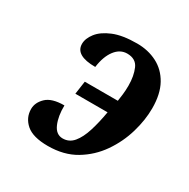

<svg xmlns="http://www.w3.org/2000/svg" viewBox="-131 -668 789 800"><g transform="rotate(30 263.5 -268.0)"><path d="M198 10Q126 10 93.5 -18.5Q61 -47 61 -89Q61 -120 87.5 -145.5Q114 -171 174 -171Q173 -119 188.5 -83.5Q204 -48 236 -48Q267 -48 287.5 -72.5Q308 -97 321.5 -140Q335 -183 344 -236H189L198 -299H357Q359 -312 361.5 -332Q364 -352 364 -376Q364 -422 349.5 -455.5Q335 -489 293 -489Q259 -489 235.5 -458Q212 -427 205 -374Q109 -374 109 -430Q109 -456 130 -483Q151 -510 194.5 -528Q238 -546 308 -546Q361 -546 404 -524Q447 -502 472 -457Q497 -412 497 -343Q497 -287 479 -225.5Q461 -164 424 -110.5Q387 -57 331 -23.5Q275 10 198 10Z"/></g></svg>

Font: Noto Serif Condensed
Style: Bold Italic
Weight: 700
Width: 3
Italic angle: -12°
Designer: Monotype Design Team
Foundry: Monotype Imaging Inc.
Version: Version 2.014